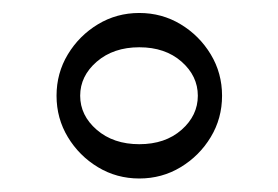

<svg xmlns="http://www.w3.org/2000/svg" viewBox="-20 -461 420 290"><path d="M65.4 -316.4Q65.4 -282.2 82.5 -253.9Q99.6 -225.6 127.9 -208.5Q156.2 -191.4 190.4 -191.4Q224.6 -191.4 252.9 -208.5Q281.2 -225.6 298.3 -253.9Q315.4 -282.2 315.4 -316.4Q315.4 -350.6 298.3 -378.9Q281.2 -407.2 252.9 -424.3Q224.6 -441.4 190.4 -441.4Q156.2 -441.4 127.9 -424.3Q99.6 -407.2 82.5 -378.9Q65.4 -350.6 65.4 -316.4ZM101.1 -316.4Q101.1 -346.2 126.2 -367.9Q151.4 -389.6 190.4 -389.6Q229.5 -389.6 254.2 -367.9Q278.8 -346.2 278.8 -316.4Q278.8 -286.6 254.2 -264.9Q229.5 -243.2 190.4 -243.2Q151.4 -243.2 126.2 -264.9Q101.1 -286.6 101.1 -316.4Z"/></svg>

Font: Pinar FD VF
Style: Regular
Weight: 300
Designer: Amin Abedi
Version: Version 2.000